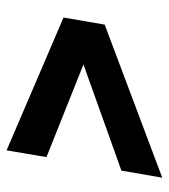

<svg xmlns="http://www.w3.org/2000/svg" viewBox="16 -558 524 597"><g transform="rotate(90 278.5 -259.0)"><path d="M447 -17 34 -194 56 -322 532 -501 510 -374 180 -256 468 -141Z"/></g></svg>

Font: Archivo Condensed ExtraBold
Style: Italic
Weight: 800
Width: 3
Italic angle: -10°
Designer: Hector Gatti
Foundry: Omnibus-Type
Version: Version 2.001